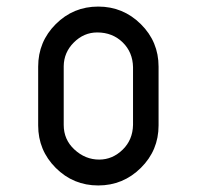

<svg xmlns="http://www.w3.org/2000/svg" viewBox="-20 -567 602 587"><path d="M174.8 -185.1Q174.8 -140.1 207.5 -109.9Q240.7 -79.1 283.2 -79.1Q324.2 -79.1 355.5 -109.9Q385.7 -139.6 386.7 -185.1V-361.8Q385.7 -407.2 355.5 -437Q324.2 -467.8 277.3 -467.8Q236.3 -467.8 205.6 -437Q175.3 -406.7 174.8 -364.7V-361.8ZM96.7 -363.3Q96.7 -439.5 150.4 -493.2Q204.1 -546.9 280.3 -546.9Q356.4 -546.9 410.6 -493.2Q464.8 -439.5 464.8 -363.3V-183.6Q464.8 -107.4 410.6 -53.7Q356.4 0 280.3 0Q204.1 0 150.4 -53.7Q96.7 -107.4 96.7 -183.6Z"/></svg>

Font: NovaMono
Style: Regular
Weight: 400
Monospace: yes
Version: Version 1.2